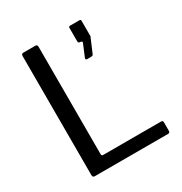

<svg xmlns="http://www.w3.org/2000/svg" viewBox="-172 -870 947 998"><g transform="rotate(-30 301.0 -371.0)"><path d="M97 -728Q97 -742 109 -742H181Q193 -742 193 -729V-84Q193 -74 203 -74H549Q561 -74 561 -64V-11Q561 -6 558 -3Q555 0 549 0H111Q103 0 100 -3.5Q97 -7 97 -14V-728ZM379 -547Q374 -547 372.5 -550.5Q371 -554 372 -557L402 -629Q407 -639 398 -641L391 -642Q381 -643 381 -653V-733Q381 -742 389 -742H447Q454 -742 454 -734V-642Q454 -641 453.5 -639.5Q453 -638 452 -637L418 -557Q416 -551 412.5 -549Q409 -547 400 -547Z"/></g></svg>

Font: Libre Franklin
Style: Regular
Weight: 400
Designer: Pablo Impallari, Rodrigo Fuenzalida, Nhung Nguyen
Foundry: Impallari Type
Version: Version 3.000